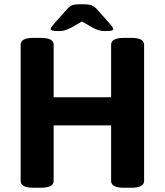

<svg xmlns="http://www.w3.org/2000/svg" viewBox="-20 -880 773 902"><path d="M137 2Q77 2 77 -30V-670Q77 -702 137 -702H172Q232 -702 232 -670V-423H502V-670Q502 -702 562 -702H597Q657 -702 657 -670V-30Q657 2 597 2H562Q502 2 502 -30V-291H232V-30Q232 2 172 2ZM258 -734Q233 -734 225.5 -736.5Q218 -739 218 -744Q218 -747 221.5 -752.5Q225 -758 239 -774L295 -837Q307 -851 319.5 -855.5Q332 -860 355 -860H375Q398 -860 410.5 -855Q423 -850 436 -836L491 -774Q505 -758 508.5 -752.5Q512 -747 512 -744Q512 -739 505 -736.5Q498 -734 472 -734Q456 -734 442 -738.5Q428 -743 414 -751L365 -779L316 -751Q303 -744 289 -739Q275 -734 258 -734Z"/></svg>

Font: Asap
Style: Regular
Weight: 400
Designer: Pablo Cosgaya
Foundry: Omnibus-Type
Version: Version 3.001